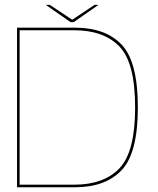

<svg xmlns="http://www.w3.org/2000/svg" viewBox="-20 -792 669 812"><path d="M52 0H296.5Q426 0 494.5 -72.5Q563 -145 563 -337.5Q563 -530.5 494.8 -602.8Q426.5 -675 296.5 -675H52ZM63 -11V-664H294Q419 -664 485.2 -595.2Q551.5 -526.5 551.5 -337.5Q551.5 -149.5 485.2 -80.2Q419 -11 294 -11ZM278 -698.5H292L396.5 -771.5H380L285.5 -708.5L190.5 -771.5H173.5Z"/></svg>

Font: Anybody SemiExpanded Thin
Style: Regular
Weight: 250
Width: 6
Version: Version 1.113;gftools[0.9.25]